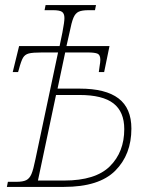

<svg xmlns="http://www.w3.org/2000/svg" viewBox="-20 -734 573 754"><path d="M11 -20H44Q70 -20 83 -26.5Q96 -33 103.5 -50.5Q111 -68 119 -108L208 -528H145Q108 -528 93 -524Q78 -520 70.5 -507.5Q63 -495 54 -461L51 -451H30L55 -553H214L225 -606Q233 -648 233 -663Q233 -681 223.5 -687.5Q214 -694 188 -694H155L159 -714H357L353 -694H328Q302 -694 289 -688Q276 -682 268.5 -664.5Q261 -647 253 -606L241 -553H410L389 -451H368L371 -473Q374 -490 374 -499Q374 -518 363.5 -523Q353 -528 324 -528H236L206 -386H293Q395 -386 445.5 -347.5Q496 -309 496 -229Q496 -127 432.5 -63.5Q369 0 231 0H7ZM232 -25Q355 -25 411.5 -81Q468 -137 468 -227Q468 -295 425.5 -328Q383 -361 292 -361H200L129 -25Z"/></svg>

Font: Noto Serif NarrowThin
Style: Italic
Weight: 250
Width: 4
Italic angle: -12°
Designer: Monotype Design Team
Foundry: Monotype Imaging Inc.
Version: Version 1.001